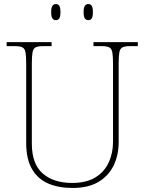

<svg xmlns="http://www.w3.org/2000/svg" viewBox="-20 -923 719 953"><path d="M340 10Q271 10 219.5 -12Q168 -34 139 -83.5Q110 -133 110 -214V-606Q110 -645 106.5 -663.5Q103 -682 91 -688Q79 -694 54 -694H13V-714H236V-694H194Q169 -694 157 -688Q145 -682 141.5 -663.5Q138 -645 138 -606V-210Q138 -110 191.5 -62.5Q245 -15 338 -15Q409 -15 453.5 -42.5Q498 -70 519.5 -116.5Q541 -163 541 -219V-606Q541 -645 537.5 -663.5Q534 -682 522 -688Q510 -694 485 -694H444V-714H664V-694H625Q600 -694 588 -688Q576 -682 572.5 -663.5Q569 -645 569 -606V-218Q569 -153 544 -101.5Q519 -50 468.5 -20Q418 10 340 10ZM418 -823Q408 -823 401.5 -831Q395 -839 395 -863Q395 -886 401.5 -894.5Q408 -903 418 -903Q429 -903 435 -894.5Q441 -886 441 -863Q441 -839 435 -831Q429 -823 418 -823ZM257 -823Q247 -823 240.5 -831Q234 -839 234 -863Q234 -886 240.5 -894.5Q247 -903 257 -903Q268 -903 274 -894.5Q280 -886 280 -863Q280 -839 274 -831Q268 -823 257 -823Z"/></svg>

Font: Noto Rashi Hebrew Thin
Style: Regular
Weight: 250
Version: Version 1.006